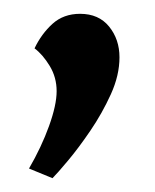

<svg xmlns="http://www.w3.org/2000/svg" viewBox="-20 -129 224 278"><path d="M56 129 22 115Q40 84 51 53.5Q62 23 62 3Q62 -17 52 -33.5Q42 -50 30 -59Q40 -80 56 -94.5Q72 -109 96 -109Q123 -109 138 -90.5Q153 -72 153 -46Q153 -20 140.5 7.5Q128 35 111 60Q94 85 78.5 103.5Q63 122 56 129Z"/></svg>

Font: Faustina VF Beta
Style: Regular
Weight: 400
Designer: Alfonso Garcia
Foundry: Omnibus-Type
Version: Version 1.006